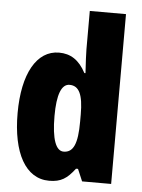

<svg xmlns="http://www.w3.org/2000/svg" viewBox="-54 -803 634 856"><g transform="rotate(5 263.0 -375.0)"><path d="M198 10C251 10 278 -8 313 -54H322L345 0H475V-760H313V-588C313 -567 315 -532 318 -482H313C283 -539 244 -563 193 -563C93 -563 32 -455 32 -278C32 -101 92 10 198 10ZM251 -125C217 -125 197 -175 197 -280C197 -376 216 -424 252 -424C295 -424 313 -385 313 -297V-265C313 -166 295 -125 251 -125Z"/></g></svg>

Font: Noto Sans Bengali ExtraCondensed Black
Style: Regular
Weight: 900
Width: 2
Designer: Joana Ranito - Universal Thirst; Jelle Bosma - Monotype Design Team
Foundry: Universal Thirst ehf.
Version: Version 3.000